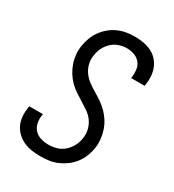

<svg xmlns="http://www.w3.org/2000/svg" viewBox="-182 -845 863 955"><g transform="rotate(30 250.0 -367.5)"><path d="M199 8Q174 8 149.5 4.5Q125 1 103 -9Q81 -19 63.5 -35.5Q46 -52 36 -73.5Q26 -95 24 -120Q22 -145 26 -171L28 -180H106L105 -174Q101 -151 105.5 -128.5Q110 -106 124.5 -90.5Q139 -75 160.5 -68.5Q182 -62 206 -62Q228 -62 251 -68.5Q274 -75 292.5 -91Q311 -107 323 -129Q335 -151 338 -173Q343 -200 337 -225Q331 -250 317 -270Q303 -290 282.5 -304Q262 -318 241 -331Q220 -344 199.5 -357.5Q179 -371 162 -388.5Q145 -406 132 -427Q119 -448 111 -471.5Q103 -495 100.5 -521Q98 -547 103 -573Q107 -597 115.5 -619.5Q124 -642 139 -662.5Q154 -683 173.5 -699Q193 -715 215.5 -725Q238 -735 262 -739Q286 -743 310 -743Q335 -743 358.5 -739Q382 -735 403.5 -725Q425 -715 441 -698Q457 -681 466 -659.5Q475 -638 477 -613.5Q479 -589 475 -564L474 -555H396L397 -561Q400 -583 397 -605Q394 -627 380.5 -643Q367 -659 346.5 -666Q326 -673 303 -673Q282 -673 260 -665.5Q238 -658 220.5 -642Q203 -626 192.5 -605Q182 -584 179 -562Q174 -536 180 -511Q186 -486 200.5 -466Q215 -446 235 -431.5Q255 -417 276 -404.5Q297 -392 317.5 -378Q338 -364 355 -346.5Q372 -329 385 -308.5Q398 -288 406 -264Q414 -240 416.5 -214Q419 -188 415 -162Q411 -138 401.5 -114.5Q392 -91 376.5 -70.5Q361 -50 340 -34.5Q319 -19 296 -9Q273 1 248 4.5Q223 8 199 8Z"/></g></svg>

Font: Iosevka Term Curly
Style: Italic
Weight: 400
Italic angle: -9°
Designer: Belleve Invis
Foundry: Belleve Invis
Version: Version 32.3.0